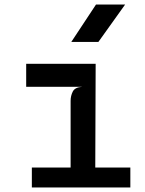

<svg xmlns="http://www.w3.org/2000/svg" viewBox="-20 -827 640 847"><path d="M291.5 -15V-382Q291.5 -404 301 -423Q310.5 -442 342.5 -444L291.5 -466.5L286 -510L402 -545.5L400 -15ZM120.5 0V-88H555V0ZM95.5 -444V-545.5H402L364.5 -444ZM294.5 -642 403.5 -807H532L414 -642Z"/></svg>

Font: Spline Sans Mono Medium
Style: Regular
Weight: 500
Monospace: yes
Version: Version 1.004